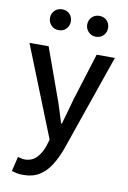

<svg xmlns="http://www.w3.org/2000/svg" viewBox="-98 -752 678 1016"><g transform="rotate(10 241.5 -244.5)"><path d="M99 205Q81 205 66 202Q51 199 38 195L57 116Q65 118 75 120.5Q85 123 93 123Q133 123 158 96.5Q183 70 196 30L206 -3L12 -489H115L206 -236Q218 -204 229 -168.5Q240 -133 251 -98H255Q265 -132 275 -167.5Q285 -203 294 -236L373 -489H471L291 30Q272 82 247 121.5Q222 161 186.5 183Q151 205 99 205ZM352 -582Q328 -582 312 -598.5Q296 -615 296 -638Q296 -662 312 -678Q328 -694 352 -694Q377 -694 392.5 -678Q408 -662 408 -638Q408 -615 392.5 -598.5Q377 -582 352 -582ZM152 -582Q128 -582 112 -598.5Q96 -615 96 -638Q96 -662 112 -678Q128 -694 152 -694Q177 -694 192.5 -678Q208 -662 208 -638Q208 -615 192.5 -598.5Q177 -582 152 -582Z"/></g></svg>

Font: Assistant ExtraLight SemiBold
Style: Regular
Weight: 600
Version: Version 3.000